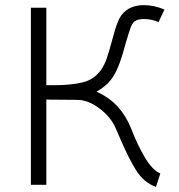

<svg xmlns="http://www.w3.org/2000/svg" viewBox="-20 -716 697 746"><path d="M160 -686V-385H191Q257 -385 301.5 -396Q346 -407 373 -445Q386 -464 395 -490Q404 -516 414 -554Q427 -604 438.5 -632.5Q450 -661 471 -676Q498 -696 540 -696Q578 -696 619 -679L596 -630Q570 -642 539 -642Q515 -642 503 -633Q494 -626 487.5 -608.5Q481 -591 468 -547Q446 -461 422 -422Q399 -384 355 -360Q405 -337 437 -302Q469 -267 489 -218Q513 -155 542.5 -105Q572 -55 603 -42L586 10Q539 -6 508.5 -55Q478 -104 445 -182L429 -219Q410 -262 366 -295Q322 -328 280 -328L160 -329V2H100V-686Z"/></svg>

Font: Bellota Text
Style: Regular
Weight: 400
Designer: Kemie Guaida
Foundry: Kemie Guaida
Version: Version 4.001